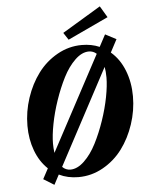

<svg xmlns="http://www.w3.org/2000/svg" viewBox="-60 -918 757 1008"><g transform="rotate(-5 318.5 -413.5)"><path d="M326.2 -710 301.3 -748 504.4 -870.1 540 -810.1ZM185.5 42.5 129.4 7.8 158.7 -46.9Q116.2 -86.9 93.8 -147.2Q71.3 -207.5 71.3 -278.3Q71.3 -353 95.2 -424.8Q119.1 -496.6 160.6 -552.2Q202.1 -607.9 262.9 -642.1Q323.7 -676.3 392.6 -676.3Q443.4 -676.3 485.4 -658.2L519 -721.2L576.7 -690.9L541 -623.5Q587.4 -584 612.1 -521.2Q636.7 -458.5 636.7 -384.8Q636.7 -310.1 612.8 -238.3Q588.9 -166.5 547.4 -110.8Q505.9 -55.2 445.1 -21Q384.3 13.2 315.4 13.2Q258.8 13.2 212.9 -9.3ZM196.8 -173.8Q196.8 -150.4 200.2 -124.5L466.8 -623.5Q449.2 -639.2 426.3 -639.2Q389.6 -639.2 353.5 -604.5Q317.4 -569.8 290 -515.9Q262.7 -461.9 241.2 -398.9Q219.7 -335.9 208.3 -276.4Q196.8 -216.8 196.8 -173.8ZM276.4 -29.8Q313 -29.8 349.4 -64.5Q385.7 -99.1 413.3 -153.1Q440.9 -207 462.4 -270Q483.9 -333 495.4 -392.6Q506.8 -452.1 506.8 -495.1Q506.8 -528.3 502 -551.3L233.9 -47.9Q252 -29.8 276.4 -29.8Z"/></g></svg>

Font: Elstob 18pt ExtraBold
Style: Italic
Weight: 800
Italic angle: -20°
Designer: Peter S. Baker
Version: Version 1.015